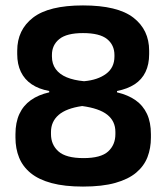

<svg xmlns="http://www.w3.org/2000/svg" viewBox="-20 -673 614 708"><path d="M286 15Q218 15 170.5 2.2Q123 -10.5 93.5 -34.5Q64 -58.5 50.5 -91.8Q37 -125 37 -165.5V-178Q37 -221.5 51.5 -252.8Q66 -284 93.8 -303.8Q121.5 -323.5 161.5 -332.5V-337.5Q123 -344.5 96.8 -362.2Q70.5 -380 57 -408Q43.5 -436 43.5 -473.5V-486Q43.5 -563 101.8 -608Q160 -653 286 -653Q413.5 -653 471.8 -608Q530 -563 530 -486V-473.5Q530 -435.5 516.5 -407.5Q503 -379.5 476.5 -362.2Q450 -345 411.5 -337.5V-332.5Q452 -323 479.8 -303.5Q507.5 -284 522 -253Q536.5 -222 536.5 -178V-165.5Q536.5 -126.5 523.8 -93.5Q511 -60.5 482 -36.2Q453 -12 405 1.5Q357 15 286 15ZM288 -90Q352 -90 378.8 -114.5Q405.5 -139 405.5 -178.5V-186.5Q405.5 -226 375.8 -249.8Q346 -273.5 283 -282Q224 -273.5 196 -249Q168 -224.5 168 -186.5V-178.5Q168 -139 195.8 -114.5Q223.5 -90 288 -90ZM290 -373.5Q340.5 -378 371.2 -400.8Q402 -423.5 402 -464.5V-470Q402 -507 374.8 -529Q347.5 -551 286 -551Q226 -551 198.8 -529Q171.5 -507 171.5 -470.5V-464.5Q171.5 -437.5 185.5 -418.2Q199.5 -399 225.8 -388Q252 -377 290 -373.5Z"/></svg>

Font: Anek Devanagari Medium SemiBold
Style: Regular
Weight: 600
Version: Version 1.003